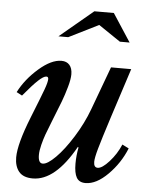

<svg xmlns="http://www.w3.org/2000/svg" viewBox="-55 -826 703 882"><g transform="rotate(5 296.5 -385.0)"><path d="M168.9 -62Q190.4 -62 227.8 -99.4Q265.1 -136.7 304.9 -200.4Q344.7 -264.2 369.1 -330.1L442.9 -529.8H536.1L461.9 -300.8Q428.2 -195.8 416 -152.3Q403.8 -108.9 403.8 -90.8Q403.8 -64.9 421.9 -64.9Q442.4 -64.9 474.6 -100.6Q506.8 -136.2 525.9 -181.2L556.2 -166Q528.3 -96.7 475.1 -43.5Q421.9 9.8 372.1 9.8Q342.8 9.8 330.8 -11.2Q318.8 -32.2 318.8 -75.2Q318.8 -112.3 326.2 -149.9L323.2 -152.8Q232.4 9.8 128.9 9.8Q85 9.8 64.9 -14.6Q44.9 -39.1 44.9 -80.1Q44.9 -141.6 95.2 -268.1Q134.8 -367.2 147.5 -401.9Q160.2 -436.5 160.2 -451.2Q160.2 -461.9 150.9 -461.9Q138.2 -461.9 113.8 -439.2Q89.4 -416.5 46.9 -365.2L21 -378.9Q52.7 -440.4 109.9 -490.2Q167 -540 213.9 -540Q237.8 -540 251 -524.9Q264.2 -509.8 264.2 -481.9Q264.2 -459.5 253.9 -423.1Q243.7 -386.7 231.4 -354.2Q219.2 -321.8 193.8 -258.8Q177.7 -218.8 169.7 -196.5Q161.6 -174.3 154.8 -147.2Q147.9 -120.1 147.9 -100.1Q147.9 -62 168.9 -62ZM344.2 -779.8H434.1L518.1 -650.9H473.1L372.1 -719.2L234.9 -650.9H189.9Z"/></g></svg>

Font: Libre Baskerville
Style: Italic
Weight: 400
Designer: Pablo Impallari, Rodrigo Fuenzalida
Foundry: Pablo Impallari, Rodrigo Fuenzalida
Version: Version 1.000